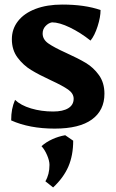

<svg xmlns="http://www.w3.org/2000/svg" viewBox="-20 -553 507 842"><path d="M29 -25Q29 -52 33 -73Q37 -94 46 -115Q71 -91 116 -77.5Q161 -64 213 -64Q256 -64 279.5 -78.5Q303 -93 303 -120Q303 -143 279 -160Q255 -177 203 -201Q151 -225 116.5 -246Q82 -267 57 -300.5Q32 -334 32 -381Q32 -426 59 -460.5Q86 -495 136 -514Q186 -533 253 -533Q352 -533 421 -509Q421 -478 408 -437.5Q395 -397 377 -375Q333 -410 286.5 -432.5Q240 -455 208 -455Q192 -452 179.5 -438.5Q167 -425 167 -406Q167 -380 192 -362.5Q217 -345 270 -321Q323 -297 356.5 -277Q390 -257 414 -223.5Q438 -190 438 -142Q438 -69 383 -29Q328 11 220 11Q109 11 29 -25ZM179 242Q197 212 197 170Q197 152 186.5 127.5Q176 103 162 88Q182 70 209.5 57.5Q237 45 266 40L301 64Q301 128 280 177Q259 226 213 269Z"/></svg>

Font: Mirza
Style: Bold
Weight: 700
Designer: Arabic design by Kourosh Beigpour, Latin design by Eduardo Tunni, engineering by Lasse Fister
Version: Version 1.0010g